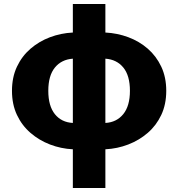

<svg xmlns="http://www.w3.org/2000/svg" viewBox="-20 -740 893 962"><path d="M345 202V8Q285 5 230.5 -16Q176 -37 133 -74Q90 -111 65 -164Q40 -217 40 -285Q40 -353 65 -406Q90 -459 133 -496Q176 -533 230.5 -553.5Q285 -574 345 -577V-720H508V-577Q568 -574 623 -553.5Q678 -533 720.5 -496Q763 -459 788 -406Q813 -353 813 -285Q813 -217 788 -164Q763 -111 720 -74Q677 -37 622.5 -16Q568 5 508 8V202ZM222 -285Q222 -209 255 -168Q288 -127 345 -124V-446Q288 -442 255 -401.5Q222 -361 222 -285ZM631 -285Q631 -361 598 -401.5Q565 -442 508 -446V-124Q564 -127 597.5 -168Q631 -209 631 -285Z"/></svg>

Font: Source Han Sans CN Heavy
Style: Regular
Weight: 900
Designer: Ryoko NISHIZUKA 西塚涼子 (kana, bopomofo & ideographs); Paul D. Hunt (Latin, Greek & Cyrillic); Sandoll Communications 산돌커뮤니
Foundry: Adobe
Version: Version 2.000;hotconv 1.0.107;makeotfexe 2.5.65593